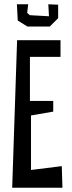

<svg xmlns="http://www.w3.org/2000/svg" viewBox="-20 -898 336 898"><path d="M60 -710H263V-632H120V-426H229V-376L125 -358V-103L269 -121L272 -20H37ZM63 -802 59 -878H112L107 -838L119 -827L209 -822L206 -878L252 -876V-813L213 -774H108Z"/></svg>

Font: Bahianita
Style: Regular
Weight: 400
Designer: Pablo Cosgaya & Dani Raskovsky
Foundry: Pablo Cosgaya & Dani Raskovsky
Version: Version 1.008